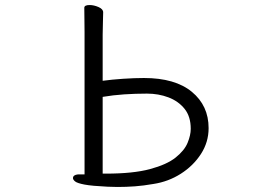

<svg xmlns="http://www.w3.org/2000/svg" viewBox="-20 -731 1040 763"><path d="M316 -604Q316 -624 315.5 -653.5Q315 -683 315 -700Q315 -711 336 -711Q353 -711 371.5 -703Q390 -695 390 -682Q390 -670 389 -642Q388 -614 388 -593V-410Q425 -415 470 -418Q515 -421 552 -421Q676 -421 742.5 -366Q809 -311 809 -222Q809 -166 778.5 -119Q748 -72 698.5 -40.5Q649 -9 590 0Q550 7 516 9.5Q482 12 447 12Q437 12 427.5 11.5Q418 11 408 11Q345 8 316 2.5Q287 -3 278.5 -10Q270 -17 270 -23Q270 -36 290 -38H316ZM401 -41Q509 -41 576 -59Q643 -77 678 -105Q713 -133 725.5 -163.5Q738 -194 738 -219Q738 -268 713.5 -298.5Q689 -329 649.5 -344Q610 -359 564 -359Q518 -359 473.5 -356Q429 -353 388 -346V-41Z"/></svg>

Font: Moon Stars Kai T HW
Style: Regular
Weight: 400
Designer: GuiWonder
Version: Version 1.101